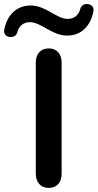

<svg xmlns="http://www.w3.org/2000/svg" viewBox="-99 -916 480 944"><path d="M141 8C182 8 204 -21 204 -62V-608C204 -650 181 -678 141 -678C100 -678 77 -650 77 -608V-62C77 -21 100 8 141 8ZM-48 -734C-30 -733 -18 -742 -13 -760C-6 -787 15 -807 49 -807C102 -807 157 -741 231 -741C297 -741 344 -783 360 -858C365 -881 351 -895 330 -896C312 -897 300 -888 295 -870C288 -843 267 -823 233 -823C180 -823 126 -889 52 -889C-14 -889 -62 -847 -78 -772C-83 -749 -69 -735 -48 -734Z"/></svg>

Font: SN Pro SemiBold
Style: Regular
Weight: 600
Designer: Tobias Whetton
Foundry: Supernotes
Version: Version 1.003;Glyphs 3.3 (3324)